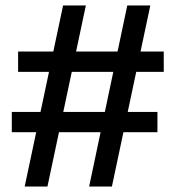

<svg xmlns="http://www.w3.org/2000/svg" viewBox="-20 -680 640 700"><path d="M305 0 444 -660H528L388 0ZM23 -198V-272H554V-198ZM70 0 210 -660H293L153 0ZM46 -418V-492H577V-418Z"/></svg>

Font: Bricolage Grotesque 28pt
Style: Regular
Weight: 400
Version: Version 1.001;gftools[0.9.33.dev8+g029e19f]